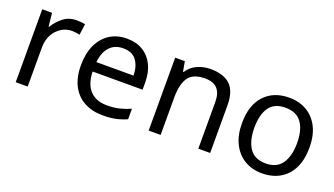

<svg xmlns="http://www.w3.org/2000/svg" viewBox="-54 -931 2309 1326"><g transform="rotate(20 1100.0 -268.0)"><path d="M335 -546Q350 -546 367.5 -544.5Q385 -543 398 -540L387 -459Q374 -462 358.5 -464Q343 -466 329 -466Q288 -466 252 -443.5Q216 -421 194.5 -380.5Q173 -340 173 -286V0H85V-536H157L167 -438H171Q197 -482 238 -514Q279 -546 335 -546Z M705 -546Q774 -546 823.5 -516Q873 -486 899.5 -431.5Q926 -377 926 -304V-251H559Q561 -160 605.5 -112.5Q650 -65 730 -65Q781 -65 820.5 -74.5Q860 -84 902 -102V-25Q861 -7 821 1.5Q781 10 726 10Q650 10 591.5 -21Q533 -52 500.5 -113.5Q468 -175 468 -264Q468 -352 497.5 -415Q527 -478 580.5 -512Q634 -546 705 -546ZM704 -474Q641 -474 604.5 -433.5Q568 -393 561 -321H834Q833 -389 802 -431.5Q771 -474 704 -474Z M1320 -546Q1416 -546 1465 -499.5Q1514 -453 1514 -349V0H1427V-343Q1427 -472 1307 -472Q1218 -472 1184 -422Q1150 -372 1150 -278V0H1062V-536H1133L1146 -463H1151Q1177 -505 1223 -525.5Q1269 -546 1320 -546Z M2146 -269Q2146 -136 2078.5 -63Q2011 10 1896 10Q1825 10 1769.5 -22.5Q1714 -55 1682 -117.5Q1650 -180 1650 -269Q1650 -402 1717 -474Q1784 -546 1899 -546Q1972 -546 2027.5 -513.5Q2083 -481 2114.5 -419.5Q2146 -358 2146 -269ZM1741 -269Q1741 -174 1778.5 -118.5Q1816 -63 1898 -63Q1979 -63 2017 -118.5Q2055 -174 2055 -269Q2055 -364 2017 -418Q1979 -472 1897 -472Q1815 -472 1778 -418Q1741 -364 1741 -269Z"/></g></svg>

Font: Noto Sans Rejang
Style: Regular
Weight: 400
Designer: Monotype Design Team
Foundry: Monotype Imaging Inc.
Version: Version 2.001; ttfautohint (v1.8.4.7-5d5b)